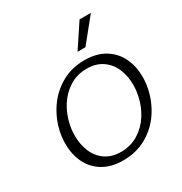

<svg xmlns="http://www.w3.org/2000/svg" viewBox="-206 -1059 1159 1221"><g transform="rotate(-30 373.0 -449.0)"><path d="M79 -266Q79 -309 88 -352Q106 -436 154 -507.5Q202 -579 277.5 -623Q353 -667 449 -667Q538 -667 598.5 -629.5Q659 -592 688.5 -529.5Q718 -467 718 -391Q718 -349 709 -305Q691 -220 643 -148.5Q595 -77 519 -34Q443 9 347 9Q259 9 198.5 -28Q138 -65 108.5 -127.5Q79 -190 79 -266ZM632 -295Q641 -336 641 -376Q641 -441 618.5 -494.5Q596 -548 549.5 -580.5Q503 -613 435 -613Q364 -613 308 -578Q252 -543 216 -486Q180 -429 166 -363Q157 -323 157 -281Q157 -216 179.5 -162.5Q202 -109 248 -77Q294 -45 362 -45Q433 -45 489.5 -80Q546 -115 582 -172Q618 -229 632 -295ZM553 -907H636L497 -735H439Z"/></g></svg>

Font: LXGW Bright GB
Style: Italic
Weight: 400
Italic angle: -12°
Designer: Christian Thalmann (Catharsis Fonts)
Foundry: LXGW / Christian Thalmann (Catharsis Fonts) / Fontworks Inc.
Version: Version 5.510